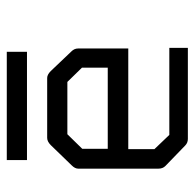

<svg xmlns="http://www.w3.org/2000/svg" viewBox="-24 -614 587 580"><g transform="rotate(-90 270.0 -324.5)"><path d="M109 -231V-152L152 -107H415V-51H140Q128 -51 120 -59L58 -119Q50 -127 50 -140V-382Q50 -392 60 -402L121 -465Q132 -476 143 -476H324Q334 -476 345 -465L404 -403Q413 -394 413 -383V-231ZM110 -293H355V-371L312 -415H154L110 -370ZM76 -598H403V-537H76Z"/></g></svg>

Font: 3270 Nerd Font Mono
Style: Regular
Weight: 400
Monospace: yes
Version: Version 3.0.1;Nerd Fonts 3.0.0